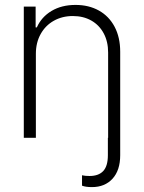

<svg xmlns="http://www.w3.org/2000/svg" viewBox="-20 -557 583 776"><path d="M417 0V-344.7Q417 -388.7 399.2 -422.1Q381.3 -455.6 349.1 -473.9Q316.9 -492.2 274.4 -492.2Q231.4 -492.2 197.5 -473.1Q163.6 -454.1 144.3 -419.4Q125 -384.8 125 -339.8V0H76.2V-530.3H124V-446.3H128.9Q147.5 -488.3 188.2 -512.7Q229 -537.1 285.2 -537.1Q338.9 -537.1 379.6 -514.4Q420.4 -491.7 443.1 -449Q465.8 -406.2 465.8 -347.7V70.3Q465.8 131.3 434.8 165.3Q403.8 199.2 351.6 199.2Q326.2 199.2 311.5 193.4V151.4Q323.2 154.3 341.8 154.3Q378.4 154.3 397.2 134.3Q416 114.3 416 70.3V0Z"/></svg>

Font: Pretendard ExtraLight
Style: Regular
Weight: 200
Designer: Base glyphs from Inter by Rasmus Andersson; Hangeul glyphs from Noto Sans CJK(Source Han Sans) by Jang Soo-young and Kan
Foundry: Kil Hyung-jin
Version: Version 1.309